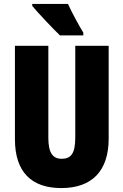

<svg xmlns="http://www.w3.org/2000/svg" viewBox="-20 -947 628 977"><path d="M326 -927H144V-917C170 -885 253 -797 285 -767H404V-781C386 -809 343 -888 326 -927ZM533 -242V-714H363V-247C363 -167 342 -139 294 -139C249 -139 226 -168 226 -246V-714H56V-238C56 -72 140 10 292 10C448 10 533 -77 533 -242Z"/></svg>

Font: Noto Sans Devanagari ExtraCondensed Black
Style: Regular
Weight: 900
Width: 2
Designer: Jelle Bosma - Monotype Design Team
Foundry: Monotype Imaging Inc.
Version: Version 2.004